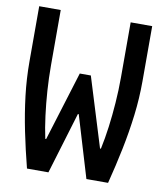

<svg xmlns="http://www.w3.org/2000/svg" viewBox="-81 -786 725 853"><g transform="rotate(10 281.0 -360.0)"><path d="M98.6 0Q77.6 -82 61.5 -160.6Q45.4 -239.3 36.1 -316.4Q26.9 -393.6 26.9 -471.2V-719.7H124V-471.2Q124 -413.1 127.9 -356Q131.8 -298.8 138.7 -245.4Q145.5 -191.9 155.8 -144H159.7L256.3 -456.5H306.2L402.8 -144H406.7Q417 -191.9 424.1 -245.4Q431.2 -298.8 435.3 -356Q439.5 -413.1 439.5 -471.2V-719.7H536.6V-471.2Q536.6 -394 527.1 -316.7Q517.6 -239.3 501.5 -160.6Q485.4 -82 464.4 0H366.7L283.2 -277.8H279.3L195.3 0Z"/></g></svg>

Font: Reddit Mono Medium
Style: Regular
Weight: 500
Monospace: yes
Designer: Stephen Hutchings
Foundry: Reddit
Version: Version 1.014